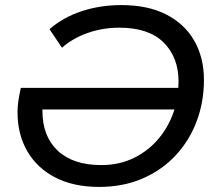

<svg xmlns="http://www.w3.org/2000/svg" viewBox="-20 -728 857 756"><path d="M370 8Q270 8 198 -29Q126 -66 87.5 -132.5Q49 -199 49 -286Q49 -307 52 -328.5Q55 -350 62 -382H682Q683 -395 683 -407Q683 -502 624.5 -560.5Q566 -619 450 -619Q385 -619 326 -598.5Q267 -578 224 -540L175 -613Q227 -659 300.5 -683.5Q374 -708 458 -708Q562 -708 634.5 -671Q707 -634 745 -567.5Q783 -501 783 -413Q783 -326 754 -249.5Q725 -173 670.5 -115Q616 -57 540 -24.5Q464 8 370 8ZM667 -297H147Q147 -295 147 -292Q147 -191 207.5 -134.5Q268 -78 379 -78Q451 -78 509 -107Q567 -136 607 -185Q647 -234 667 -297Z"/></svg>

Font: Montserrat Medium
Style: Italic
Weight: 500
Italic angle: -11.3°
Designer: Julieta Ulanovsky
Foundry: Julieta Ulanovsky
Version: Version 9.000; ttfautohint (v1.8.4.7-5d5b)